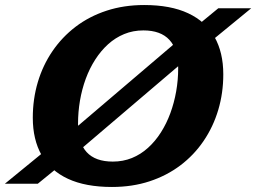

<svg xmlns="http://www.w3.org/2000/svg" viewBox="-52 -731 1020 764"><path d="M947.5 -698 767 -550 711.5 -514 245.5 -117 201 -83.5 98.5 0H-32.5L148.5 -148L203.5 -183.5L669.5 -580.5L714.5 -614L816.5 -698ZM258.5 -239Q258.5 -163 293 -125.5Q327.5 -88 397 -88Q437.5 -88 472.8 -102.2Q508 -116.5 537 -142.8Q566 -169 588.2 -204Q610.5 -239 625.8 -280.5Q641 -322 649 -367.2Q657 -412.5 657 -459Q657 -534.5 622.2 -572.2Q587.5 -610 518.5 -610Q477.5 -610 442.2 -595.5Q407 -581 378.2 -555Q349.5 -529 327 -494Q304.5 -459 289.2 -417.5Q274 -376 266.2 -330.5Q258.5 -285 258.5 -239ZM836.5 -435Q836.5 -361 816.5 -293.8Q796.5 -226.5 758.2 -170.2Q720 -114 665.8 -73Q611.5 -32 543 -9.5Q474.5 13 393.5 13Q288.5 13 218.5 -19.5Q148.5 -52 113.5 -113.8Q78.5 -175.5 78.5 -262.5Q78.5 -337 98.5 -404.2Q118.5 -471.5 156.8 -527.5Q195 -583.5 249.2 -624.8Q303.5 -666 372.2 -688.5Q441 -711 521.5 -711Q627 -711 696.8 -678.2Q766.5 -645.5 801.5 -584Q836.5 -522.5 836.5 -435Z"/></svg>

Font: Newsreader 9pt
Style: Bold Italic
Weight: 700
Italic angle: -17°
Designer: Hugues Gentile
Foundry: Production Type
Version: Version 1.003